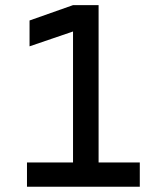

<svg xmlns="http://www.w3.org/2000/svg" viewBox="-20 -713 626 733"><path d="M258.8 0V-693.4H356.4V0ZM83 0V-92.8H268.6V0ZM346.7 0V-92.8H513.7V0ZM92.8 -536.1V-634.8L258.8 -693.4V-592.8Z"/></svg>

Font: Cascadia Mono
Style: Regular
Weight: 400
Monospace: yes
Designer: Aaron Bell
Foundry: Saja Typeworks
Version: Version 2102.003